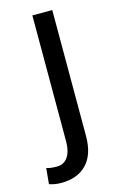

<svg xmlns="http://www.w3.org/2000/svg" viewBox="-153 -577 520 841"><g transform="rotate(-15 107.5 -157.0)"><path d="M174.3 -528.3V43.5Q174.3 126.5 132.8 169.9Q91.3 213.4 17.1 213.4Q-11.7 213.4 -37.1 204.6L-30.3 132.8Q-15.6 139.2 17.1 139.2Q48.8 139.2 66.4 113.8Q84 88.4 84 43.5V-528.3Z"/></g></svg>

Font: Noboto
Style: Regular
Weight: 400
Designer: Google
Version: Version 2.001101; 2014